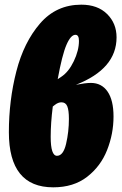

<svg xmlns="http://www.w3.org/2000/svg" viewBox="-20 -783 521 822"><path d="M466 -284Q466 -210 438.5 -140.5Q411 -71 353 -26Q295 19 208 19Q18 19 18 -217Q18 -353 50 -477.5Q82 -602 151.5 -682.5Q221 -763 328 -763Q398 -763 438.5 -723Q479 -683 479 -623Q479 -488 305 -420Q346 -428 369 -428Q415 -428 440.5 -391Q466 -354 466 -284ZM227 -444 242 -454Q274 -475 296 -521Q318 -567 318 -608Q318 -634 303 -634Q283 -634 264.5 -591Q246 -548 227 -444ZM275 -274Q275 -311 268 -328Q261 -345 243 -345Q229 -345 215 -334L206 -327Q197 -256 197 -197Q197 -116 224 -116Q251 -116 263 -167.5Q275 -219 275 -274Z"/></svg>

Font: Fira Sans Extra Condensed Black
Style: Italic
Weight: 900
Width: 3
Italic angle: -8°
Designer: Carrois Corporate & Edenspiekermann AG
Foundry: Carrois Corporate GbR & Edenspiekermann AG
Version: Version 4.203